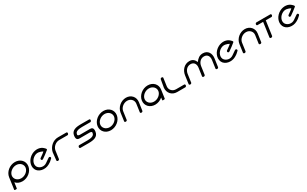

<svg xmlns="http://www.w3.org/2000/svg" viewBox="442 -2975 8728 5465"><g transform="rotate(-30 4805.5 -242.5)"><path d="M84.5 107.3C99.9 107.2 123.8 105.6 125.7 91.5L151.7 -93.6C200.6 -36.5 278.2 0 369.7 0C545.4 0 703.9 -130.9 726.6 -292.6C749.3 -454.3 627.6 -585.2 452 -585.2C276.4 -585.2 117.8 -454 95 -291.9L41.8 90.5C39.6 105.6 67.2 107.4 84.5 107.3ZM382.7 -92.5C256.9 -92.5 169 -186.8 183.8 -292.6C198.7 -398.4 313.1 -492.7 439 -492.7C564.8 -492.7 652.8 -398.4 637.9 -292.6C623 -186.8 508.6 -92.5 382.7 -92.5Z M1397.2 -156.8C1412.7 -169.4 1411.3 -195.1 1395.7 -208.8C1379.8 -223.8 1358.9 -220.8 1344.1 -210.1L1206.2 -114.8C1108 -46.3 980.5 -80.4 926.3 -157.8C921.2 -165 916.8 -172.6 913.2 -180.5C871.9 -272.2 927.9 -402.5 1044.9 -462.3C1139.6 -512 1228.2 -480.2 1306.4 -441.4C1301.7 -423.6 1173.7 -338.1 1143.8 -315.7C1127.9 -303.5 1124.5 -280.4 1136.4 -262.5C1149.3 -243 1176.5 -247.7 1191.6 -258.1C1268.9 -311.2 1343.6 -366.7 1414.4 -425.7C1431.4 -439.5 1423.1 -457.9 1412.5 -471.7C1401.3 -486 1384.8 -499.7 1376 -508.8C1291.7 -593.8 1142.8 -611 1008.6 -542.4C847.5 -458.2 767.6 -276.2 830.1 -136.1C892.8 3.9 1096.6 40.3 1244.1 -40.6C1341.2 -95.4 1326.6 -96 1397.2 -156.8Z M1582.7 -37.3C1586 -61.8 1603.2 -185.6 1617.8 -289.5C1633.8 -403.3 1745.2 -496 1856.8 -496C1971.4 -496 2131.9 -496 2131.9 -496C2150.8 -496 2167.6 -515.5 2170.8 -538C2174 -560.5 2162.6 -580 2143.7 -580C2143.7 -580 2034.8 -580.8 1868.7 -580.8C1699.7 -580.8 1558.5 -449.9 1525.5 -290.6L1525.4 -290.4L1525.4 -290.1C1525.3 -289.4 1498.7 -39.6 1497.8 -31.3C1496.1 -14.8 1512.4 0 1535.4 0C1558 0 1579.3 -13.9 1582 -32.3C1582.2 -34 1582.4 -35.6 1582.7 -37.3Z M2449 -331.2C2377.4 -331 2374.4 -360.7 2376.9 -377.6C2378.1 -385.6 2380.4 -389 2380.8 -392C2391.8 -470.1 2491.6 -493.6 2610.2 -493.6C2721.7 -493.6 2880.2 -493.5 2880.2 -493.5C2899.1 -493.5 2916 -513.1 2919.1 -535.6C2922.3 -558.1 2910.9 -577.6 2892.1 -577.6C2892.1 -577.6 2783.7 -578.4 2622.1 -578.4C2451.9 -578.4 2310.6 -550.1 2288.3 -391.7C2269.7 -259.3 2331.7 -245.9 2395.5 -245.9C2408.7 -245.9 2421.9 -246.4 2434.5 -246.4C2588.5 -246.4 2703.1 -249.5 2711.2 -247.1L2712 -247.1C2783 -247.2 2786.5 -218.1 2784.2 -201.2C2783 -193 2780.6 -189.4 2780.2 -186.3C2769.2 -108.2 2669.4 -84.8 2550.8 -84.8C2439.3 -84.8 2280.8 -84.8 2280.8 -84.8C2261.9 -84.8 2245 -65.3 2241.9 -42.8C2238.7 -20.2 2250.1 -0.7 2268.9 -0.7C2268.9 -0.7 2377.3 0 2538.9 0C2709.1 0 2850.4 -28.2 2872.7 -186.7C2891.3 -319.1 2829.3 -332.5 2765.5 -332.4C2752.3 -332.4 2739.1 -331.9 2726.5 -331.9C2563.7 -331.9 2449 -331.2 2449 -331.2Z M3346.1 -492.7C3472 -492.7 3559.9 -398.4 3545 -292.6C3530.2 -186.8 3415.7 -92.5 3289.9 -92.5C3164 -92.5 3076.1 -186.8 3091 -292.6C3105.8 -398.4 3220.3 -492.7 3346.1 -492.7ZM3276.9 0C3452.5 0 3611 -130.9 3633.8 -292.6C3656.5 -454.3 3534.7 -585.2 3359.1 -585.2C3183.5 -585.2 3025 -454.3 3002.2 -292.6C2979.5 -130.9 3101.3 0 3276.9 0Z M4363 -298C4385.7 -459.5 4271.2 -590.6 4103.6 -590.6C3936.1 -590.6 3784.7 -459.5 3762 -298C3739.7 -139.1 3725.4 -32.4 3725.4 -32.4C3722.8 -13.9 3740.4 0 3762.9 0C3785.5 0 3806.9 -13.8 3809.5 -32.4C3809.5 -32.4 3831.3 -187.7 3846.7 -297C3861.7 -403.6 3971.2 -498.1 4090.6 -498.1C4210.1 -498.1 4293 -403.6 4278 -297C4262.7 -187.7 4240.8 -32.4 4240.8 -32.4C4238.2 -13.8 4255.8 0 4278.3 0C4300.9 0 4322.3 -13.9 4324.9 -32.4C4324.9 -32.4 4340.6 -139.1 4363 -298Z M5089.8 -292.6C5112.5 -454.3 4990.7 -585.2 4815.1 -585.2C4639.5 -585.2 4481 -454.3 4458.2 -292.6C4435.5 -130.9 4557.3 0 4732.9 0C4824.2 0 4911 -35.5 4977.2 -93.6L4966.1 -14.5C4964.1 -0.2 4988.3 1.3 5004.1 1.3C5021.1 1.3 5048.2 -0.6 5050.3 -15.2ZM4802.1 -492.7C4928 -492.7 5015.9 -398.4 5001 -292.6C4986.2 -186.8 4871.7 -92.5 4745.9 -92.5C4620 -92.5 4532.1 -186.8 4547 -292.6C4561.8 -398.4 4676.3 -492.7 4802.1 -492.7Z M5311.9 -548.4C5314.4 -566.9 5297 -580.8 5274.4 -580.8C5251.9 -580.8 5230.5 -566.8 5227.8 -548.4L5182.8 -290.4L5182.8 -290.1C5171 -130.8 5275.9 0 5449.6 0C5611.1 0 5719.7 -0.7 5719.7 -0.7C5738.6 -0.7 5755.4 -20.2 5758.6 -42.8C5761.8 -65.3 5750.4 -84.8 5731.5 -84.8C5731.5 -84.8 5573 -84.8 5461.5 -84.8C5346.7 -84.8 5259.4 -177.4 5275.4 -291.3C5290 -395 5307.5 -517.6 5311.2 -543.5Z M6850.1 -298C6872.6 -458.6 6794.2 -590.6 6628.8 -590.6C6519.8 -590.6 6449.9 -532.5 6387.4 -446.7C6349.6 -531.2 6295.9 -590.6 6186.5 -590.6C6021.1 -590.6 5904.6 -458.6 5882 -298C5859.7 -139.1 5845.4 -32.4 5845.4 -32.4C5842.8 -13.9 5860.3 0 5882.9 0C5905.4 0 5926.9 -13.8 5929.5 -32.4C5929.5 -32.4 5951.3 -187.7 5966.6 -297C5981.8 -404.7 6056.6 -498.1 6173.6 -498.1C6290.5 -498.1 6338.6 -404.8 6323.4 -297C6308 -187.7 6286.2 -32.4 6286.2 -32.4C6283.6 -13.8 6301.4 0 6324.3 0C6348.5 0 6369.6 -13.8 6372.2 -32.4C6372.2 -32.4 6394 -187.7 6409.4 -297C6424.5 -404.8 6498.8 -498.1 6615.8 -498.1C6732.7 -498.1 6780.3 -404.8 6765.1 -297C6749.8 -187.7 6727.9 -32.4 6727.9 -32.4C6725.3 -13.8 6742.9 0 6765.4 0C6788 0 6809.4 -13.9 6812 -32.4C6812 -32.4 6827.7 -139.1 6850.1 -298Z M7523.2 -156.8C7538.7 -169.4 7537.3 -195.1 7521.7 -208.8C7505.8 -223.8 7484.9 -220.8 7470.1 -210.1L7332.2 -114.8C7234 -46.3 7106.5 -80.4 7052.3 -157.8C7047.2 -165 7042.8 -172.6 7039.2 -180.5C6997.9 -272.2 7053.9 -402.5 7170.9 -462.3C7265.6 -512 7354.2 -480.2 7432.4 -441.4C7427.7 -423.6 7299.7 -338.1 7269.8 -315.7C7253.9 -303.5 7250.5 -280.4 7262.4 -262.5C7275.3 -243 7302.5 -247.7 7317.6 -258.1C7394.9 -311.2 7469.6 -366.7 7540.4 -425.7C7557.4 -439.5 7549.1 -457.9 7538.5 -471.7C7527.3 -486 7510.8 -499.7 7502 -508.8C7417.7 -593.8 7268.8 -611 7134.6 -542.4C6973.5 -458.2 6893.6 -276.2 6956.1 -136.1C7018.8 3.9 7222.6 40.3 7370.1 -40.6C7467.2 -95.4 7452.6 -96 7523.2 -156.8Z M8269 -298C8291.7 -459.5 8177.2 -590.6 8009.6 -590.6C7842.1 -590.6 7690.7 -459.5 7668 -298C7645.7 -139.1 7631.4 -32.4 7631.4 -32.4C7628.8 -13.9 7646.4 0 7668.9 0C7691.5 0 7712.9 -13.8 7715.5 -32.4C7715.5 -32.4 7737.3 -187.7 7752.7 -297C7767.7 -403.6 7877.2 -498.1 7996.6 -498.1C8116.1 -498.1 8199 -403.6 8184 -297C8168.7 -187.7 8146.8 -32.4 8146.8 -32.4C8144.2 -13.8 8161.8 0 8184.3 0C8206.9 0 8228.3 -13.9 8230.9 -32.4C8230.9 -32.4 8246.6 -139.1 8269 -298Z M8354.5 -548.7C8351.4 -526.9 8361.7 -508.1 8381.6 -507.3C8382.7 -507.2 8465.2 -507.3 8568 -507.3C8549 -371.9 8501.4 -32.4 8501.4 -32.4C8498.8 -14.1 8517 0 8540.4 0C8563.8 0 8585.9 -13.9 8588.5 -32.5L8655.3 -507.3C8755.3 -507.3 8841.7 -507.4 8841.7 -507.4C8860.4 -507.4 8877.4 -526.5 8880.5 -548.7C8883.6 -570.9 8872.2 -590 8853.3 -590H8638.1C8635 -590.9 8628.7 -592 8623.6 -592C8618.3 -592 8614 -591.5 8608.5 -590H8393.3C8374.5 -589.5 8357.6 -571 8354.5 -548.7Z M9546.2 -156.8C9561.7 -169.4 9560.3 -195.1 9544.7 -208.8C9528.8 -223.8 9507.9 -220.8 9493.1 -210.1L9355.2 -114.8C9257 -46.3 9129.5 -80.4 9075.3 -157.8C9070.2 -165 9065.8 -172.6 9062.2 -180.5C9020.9 -272.2 9076.9 -402.5 9193.9 -462.3C9288.6 -512 9377.2 -480.2 9455.4 -441.4C9450.7 -423.6 9322.7 -338.1 9292.8 -315.7C9276.9 -303.5 9273.5 -280.4 9285.4 -262.5C9298.3 -243 9325.5 -247.7 9340.6 -258.1C9417.9 -311.2 9492.6 -366.7 9563.4 -425.7C9580.4 -439.5 9572.1 -457.9 9561.5 -471.7C9550.3 -486 9533.8 -499.7 9525 -508.8C9440.7 -593.8 9291.8 -611 9157.6 -542.4C8996.5 -458.2 8916.6 -276.2 8979.1 -136.1C9041.8 3.9 9245.6 40.3 9393.1 -40.6C9490.2 -95.4 9475.6 -96 9546.2 -156.8Z"/></g></svg>

Font: Hi.
Style: Bold
Weight: 400
Designer: Mew Too, Robert Jablonski
Foundry: Cannot Into Space Fonts
Version: Version 1.996